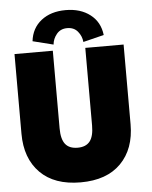

<svg xmlns="http://www.w3.org/2000/svg" viewBox="-58 -906 764 966"><g transform="rotate(-5 323.5 -423.0)"><path d="M130.5 -716.5Q138 -782 186.2 -820Q234.5 -858 310 -858Q384.5 -858 433.5 -820.2Q482.5 -782.5 490 -716.5L385 -690.5Q382.5 -720 363.2 -743.5Q344 -767 310 -767Q276 -767 256.5 -743.2Q237 -719.5 234.5 -690.5ZM392 -660H585.5V-257.5Q585.5 -133 514 -60.5Q442.5 12 310.5 12Q178 12 106.2 -60.5Q34.5 -133 34.5 -257.5V-660H228V-268Q228 -213.5 248 -188.2Q268 -163 310.5 -163Q352 -163 372 -188.2Q392 -213.5 392 -268Z"/></g></svg>

Font: League Spartan Black
Style: Regular
Weight: 900
Foundry: The League of Moveable Type
Version: Version 2.002